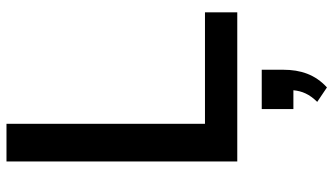

<svg xmlns="http://www.w3.org/2000/svg" viewBox="-240 -519 1038 598"><g transform="rotate(-90 279.0 -220.0)"><path d="M539.6 0V-100.6H192.4V-718.8H75.2V0ZM305.7 279.3C345.7 242.7 360.8 197.8 360.8 142.6V76.2H238.3V174.8H296.9C294.4 201.7 284.7 224.6 260.7 249Z"/></g></svg>

Font: Winston Medium
Style: Regular
Weight: 500
Designer: Vernon Adams, Kim Jin-seong, David Berlow, Cristiano Sobral
Foundry: The Winston Project Authors
Version: Version 3.004